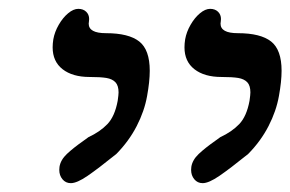

<svg xmlns="http://www.w3.org/2000/svg" viewBox="-20 -745 656 434"><path d="M438 -331Q426.5 -331 419.2 -339.8Q412 -348.5 412 -361Q412 -365.5 412.5 -368Q415 -383.5 429.2 -397Q443.5 -410.5 467 -427L478 -435Q504 -447 520.8 -464.5Q537.5 -482 544 -517Q546 -531 546 -536Q546 -551.5 539 -559Q532 -566.5 518.5 -568.8Q505 -571 480.5 -571Q442 -571 419.5 -588.5Q397 -606 397 -638Q397 -646.5 398.5 -656Q401.5 -673 410.8 -689Q420 -705 432 -715Q444 -725 455 -725Q466 -725 472.8 -718.5Q479.5 -712 479.5 -702Q479.5 -698 479 -696Q478.5 -694.5 478.5 -691.5Q478.5 -670 517.5 -670Q569 -670 592.8 -651.2Q616.5 -632.5 616.5 -585Q616.5 -561 610.5 -528Q604.5 -494 587 -460Q569.5 -426 541 -397Q500 -364 476 -347.5Q452 -331 438 -331ZM140 -331Q128.5 -331 121.2 -339.8Q114 -348.5 114 -361Q114 -365.5 114.5 -368Q117 -383.5 131.2 -397Q145.5 -410.5 169 -427L180 -435Q206 -447 222.8 -464.5Q239.5 -482 246 -517Q248 -531 248 -536Q248 -551.5 241 -559Q234 -566.5 220.5 -568.8Q207 -571 182.5 -571Q144 -571 121.5 -588.5Q99 -606 99 -638Q99 -646.5 100.5 -656Q103.5 -673 112.8 -689Q122 -705 134 -715Q146 -725 157 -725Q168 -725 174.8 -718.5Q181.5 -712 181.5 -702Q181.5 -698 181 -696Q180.5 -694.5 180.5 -691.5Q180.5 -670 219.5 -670Q271 -670 294.8 -651.2Q318.5 -632.5 318.5 -585Q318.5 -561 312.5 -528Q306.5 -494 289 -460Q271.5 -426 243 -397Q202 -364 178 -347.5Q154 -331 140 -331Z"/></svg>

Font: JuliaMono SemiBoldItalic
Style: Regular
Weight: 600
Italic angle: -9°
Monospace: yes
Designer: cormullion
Foundry: corm
Version: Version 0.049; ttfautohint (v1.8.4)